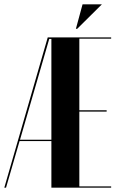

<svg xmlns="http://www.w3.org/2000/svg" viewBox="-50 -873 560 893"><path d="M467 -699V-693H319V-360H446V-354H319V-6H467V0H189V-217H41L-22 0H-30L172 -699ZM43 -223H189V-692H179ZM303 -739 334 -853H424L309 -739Z"/></svg>

Font: Moniqa Black Display
Style: Regular
Weight: 900
Designer: Rajesh Rajput
Foundry: Rajesh Rajput
Version: Version 1.000